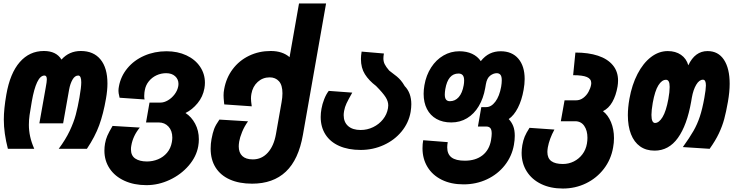

<svg xmlns="http://www.w3.org/2000/svg" viewBox="-20 -853 4240 1107"><path d="M2 -163.5Q2 -224.5 16.5 -307.5Q38 -431 94 -495Q150 -559 233 -559Q304.5 -559 334.5 -509.5Q378.5 -559 446 -559Q519.5 -559 559.5 -510.2Q599.5 -461.5 599.5 -371.5Q599.5 -332.5 591 -284Q576 -197 552 -131Q528 -65 481 5H318.5Q358 -48 381.8 -98.2Q405.5 -148.5 417 -192Q428.5 -235.5 438 -290Q448.5 -350 448.5 -378.5Q448.5 -417.5 431 -417.5Q411.5 -417.5 398 -393.8Q384.5 -370 378.5 -336.5L344 -142H207L243.5 -347.5Q250 -382 250 -395.5Q250 -417.5 236.5 -417.5Q212.5 -417.5 194.2 -379Q176 -340.5 163.5 -269Q154.5 -217.5 150.5 -189.5Q146.5 -161.5 146.5 -133Q146.5 -99.5 153.8 -66Q161 -32.5 177.5 5H25.5Q2 -85.5 2 -163.5Z M582 15.5Q582 -5.5 585.5 -25Q590 -50 598.8 -70.2Q607.5 -90.5 629 -127L786 -117.5Q746.5 -69.5 737 -13Q735 -3 735 8Q735 44.5 760 61.2Q785 78 827.5 78Q860.5 78 891 65.5Q921.5 53 943 27.8Q964.5 2.5 971 -34Q973.5 -49 973.5 -59.5Q973.5 -99 951.5 -123Q929.5 -147 895 -147H822L842 -261.5H905Q926 -261.5 948.2 -274.5Q970.5 -287.5 987 -309.5Q1003.5 -331.5 1008 -357Q1009 -365 1009 -369Q1009 -396 989.8 -413.5Q970.5 -431 938 -431Q908.5 -431 882.2 -418.8Q856 -406.5 838 -384.2Q820 -362 815 -333.5Q814 -330 812.8 -320.2Q811.5 -310.5 811.5 -300Q811.5 -288 813.5 -279.5L669.5 -289.5L667.5 -299.5Q665.5 -307.5 664.2 -314.8Q663 -322 663 -329Q663 -341.5 665.5 -354Q676 -413 714.5 -459.5Q753 -506 812 -531.8Q871 -557.5 940 -557.5Q1004 -557.5 1054.5 -534Q1105 -510.5 1133.2 -469Q1161.5 -427.5 1161.5 -376Q1161.5 -360 1158.5 -343.5Q1150 -295.5 1119.2 -258Q1088.5 -220.5 1049.5 -201.5Q1083.5 -180 1105 -140Q1126.5 -100 1126.5 -50Q1126.5 -29.5 1123 -10Q1112.5 50 1068 101.8Q1023.5 153.5 958.5 184Q893.5 214.5 824.5 214.5Q752.5 214.5 697.5 189.2Q642.5 164 612.2 118.8Q582 73.5 582 15.5Z M1194.5 4Q1194.5 -24 1199.5 -51Q1206 -86.5 1214.5 -109.2Q1223 -132 1245 -163.5L1410 -153.5Q1388.5 -123.5 1375.8 -92Q1363 -60.5 1359 -36.5Q1356.5 -20 1356.5 -9Q1356.5 27 1377 46.5Q1397.5 66 1437.5 66Q1489 66 1524 27.2Q1559 -11.5 1571 -79.5L1603.5 -264Q1608.5 -291 1608.5 -315Q1608.5 -362.5 1588.2 -384.8Q1568 -407 1535 -407Q1495 -407 1466 -380.8Q1437 -354.5 1429.5 -312Q1427 -298 1427 -285.5Q1427 -271 1431.5 -240L1273 -251L1271.5 -264.5Q1269 -289.5 1269 -304Q1269 -321 1272.5 -339Q1284 -404 1321.5 -454Q1359 -504 1416 -531.5Q1473 -559 1541 -559Q1608.5 -559 1649.5 -523.5L1704 -833H1860L1726.5 -75.5Q1701.5 67.5 1628 136.8Q1554.5 206 1433.5 206Q1359.5 206 1305.8 182.2Q1252 158.5 1223.2 113Q1194.5 67.5 1194.5 4Z M1829 -178.5Q1829 -201.5 1833.5 -226Q1838 -252.5 1849.2 -281.2Q1860.5 -310 1875.5 -329L2011 -319Q1987.5 -277.5 1977.8 -256.8Q1968 -236 1964 -213.5Q1961.5 -199.5 1961.5 -189Q1961.5 -149 1987.2 -126.2Q2013 -103.5 2059.5 -103.5Q2097.5 -103.5 2131.5 -120Q2165.5 -136.5 2188.2 -165Q2211 -193.5 2217 -229Q2218.5 -238 2218.5 -245.5Q2218.5 -269 2203.2 -293Q2188 -317 2148 -357.5Q2107 -388.5 2084 -425Q2061 -461.5 2061 -513Q2061 -531.5 2065 -555.5L2193.5 -544.5Q2190.5 -529 2190.5 -516.5Q2190.5 -498 2198 -482.8Q2205.5 -467.5 2224 -446Q2255.5 -422.5 2268 -412Q2280.5 -401.5 2291 -389.2Q2301.5 -377 2313.5 -356.5Q2351.5 -317.5 2351.5 -252Q2351.5 -232.5 2347.5 -207.5Q2336.5 -145 2295.5 -95Q2254.5 -45 2192.5 -16.8Q2130.5 11.5 2059.5 11.5Q1988 11.5 1936 -11.5Q1884 -34.5 1856.5 -77.5Q1829 -120.5 1829 -178.5Z M2416 2Q2416 -23 2420 -44.5L2561.5 -33.5Q2558.5 -17 2558.5 -3.5Q2558.5 35.5 2583.2 54.5Q2608 73.5 2660 73.5Q2722 73.5 2761.5 42.8Q2801 12 2811 -44.5Q2815 -69.5 2815 -82.5Q2815 -105.5 2807 -114.5Q2799 -123.5 2783.5 -123.5H2735.5L2755 -235.5H2783.5Q2812.5 -235.5 2836 -266.8Q2859.5 -298 2869.5 -353Q2873 -374 2873 -390Q2873 -413 2865.2 -422Q2857.5 -431 2844 -431Q2825 -431 2806.2 -416.8Q2787.5 -402.5 2781.5 -368L2777.5 -345Q2767 -285.5 2740.2 -240.8Q2713.5 -196 2673 -171.5Q2632.5 -147 2581.5 -147Q2532.5 -147 2496.5 -167.2Q2460.5 -187.5 2441.5 -224.8Q2422.5 -262 2422.5 -312Q2422.5 -335.5 2427 -361.5Q2437 -419.5 2465.8 -464Q2494.5 -508.5 2536.8 -533Q2579 -557.5 2628.5 -557.5Q2670 -557.5 2701.8 -542.8Q2733.5 -528 2752 -500.5Q2776 -530.5 2804.2 -544Q2832.5 -557.5 2866.5 -557.5Q2932 -557.5 2968.5 -514.8Q3005 -472 3005 -397.5Q3005 -368.5 2999 -335.5Q2988.5 -275.5 2966 -231.5Q2943.5 -187.5 2913 -166.5Q2929.5 -149.5 2938.8 -126.5Q2948 -103.5 2948 -69.5Q2948 -45.5 2943 -17.5Q2931.5 47.5 2890.8 99.5Q2850 151.5 2787.8 180.8Q2725.5 210 2652.5 210Q2580.5 210 2527 183.5Q2473.5 157 2444.8 109.8Q2416 62.5 2416 2ZM2653.5 -361.5Q2656 -374.5 2656 -389Q2656 -410 2647.8 -419.5Q2639.5 -429 2623.5 -429Q2563 -429 2547.5 -339.5Q2544.5 -321 2544.5 -308Q2544.5 -288 2551.8 -278.8Q2559 -269.5 2574 -269.5Q2604 -269.5 2624.8 -293Q2645.5 -316.5 2653.5 -361.5Z M2987.5 28.5Q2987.5 9 2991.5 -16Q2996.5 -44 3005.2 -65.2Q3014 -86.5 3033 -116L3176.5 -106Q3147.5 -52.5 3138.5 -3Q3136 13 3136 23Q3136 59 3158.5 75.8Q3181 92.5 3225.5 92.5Q3259 92.5 3288.5 77.8Q3318 63 3338 36.5Q3358 10 3364 -25Q3367 -42.5 3367 -58.5Q3367 -100.5 3348.5 -127.2Q3330 -154 3296 -154H3213.5L3235 -274.5H3300.5Q3324.5 -274.5 3343.2 -288.8Q3362 -303 3373.2 -323.8Q3384.5 -344.5 3388 -364Q3388.5 -369 3389 -374Q3389 -398 3364 -408.8Q3339 -419.5 3284.5 -419.5L3297.5 -550Q3372.5 -550 3427.8 -531.8Q3483 -513.5 3513.2 -477.2Q3543.5 -441 3543.5 -388.5Q3543.5 -372 3540.5 -354Q3531.5 -302 3510.5 -265Q3489.5 -228 3456.5 -212Q3485.5 -190 3502.8 -148.8Q3520 -107.5 3520 -56.5Q3520 -29.5 3515 -3Q3503 66.5 3461.8 120.2Q3420.5 174 3358.8 204Q3297 234 3225 234Q3154 234 3100.2 208Q3046.5 182 3017 135.2Q2987.5 88.5 2987.5 28.5Z M3600 -189Q3600 -232.5 3609 -283.5Q3623.5 -364.5 3655.8 -426.8Q3688 -489 3733.2 -523.8Q3778.5 -558.5 3830 -558.5Q3875 -558.5 3906.2 -537Q3937.5 -515.5 3948.5 -476.5Q3987 -558.5 4059.5 -558.5Q4121 -558.5 4154 -508.5Q4187 -458.5 4187 -370Q4187 -324 4177 -266.5Q4166.5 -207 4155.5 -166.2Q4144.5 -125.5 4124.8 -83.8Q4105 -42 4071.5 5L3917 -5Q3956.5 -60 3978.5 -98.5Q4000.5 -137 4015 -180.8Q4029.5 -224.5 4041 -288.5Q4050 -338.5 4050 -360.5Q4050 -393.5 4033 -393.5Q4011.5 -393.5 3994.2 -364.5Q3977 -335.5 3969 -290.5L3965 -267Q3941 -131 3888.5 -57.8Q3836 15.5 3754 15.5Q3705 15.5 3670.5 -9Q3636 -33.5 3618 -79.5Q3600 -125.5 3600 -189ZM3833.5 -282Q3841 -323 3841 -351.5Q3841 -374 3835.5 -383.5Q3830 -393 3820 -393Q3796 -393 3776 -361.2Q3756 -329.5 3743.5 -260Q3736 -216 3736 -190.5Q3736 -166.5 3741.5 -155.2Q3747 -144 3756.5 -144Q3779.5 -144 3800 -177.8Q3820.5 -211.5 3833.5 -282Z"/></svg>

Font: JuliaMono Black
Style: Italic
Weight: 900
Italic angle: -9°
Monospace: yes
Designer: cormullion
Foundry: corm
Version: Version 0.057; ttfautohint (v1.8.4)